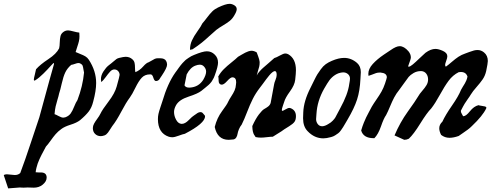

<svg xmlns="http://www.w3.org/2000/svg" viewBox="-108 -744 2619 1023"><path d="M109.4 174.8Q140.6 174.8 140.6 202.1Q140.6 222.7 119.1 240.2Q99.6 255.9 72.3 255.9Q67.4 255.9 56.2 255.4Q44.9 254.9 39.1 254.9Q25.4 254.9 17.6 255.9Q10.7 255.9 5.4 255.4Q0 254.9 -2 254.9Q-11.7 254.9 -64.5 259.8L-87.9 189.5Q-83 184.6 -71.3 184.6Q-65.4 184.6 -51.3 186.5Q-37.1 188.5 -29.3 188.5Q-10.7 188.5 0 177.7Q25.4 110.4 57.1 14.2Q88.9 -82 101.6 -119.1Q170.9 -374 177.7 -395.5Q179.7 -400.4 179.7 -406.2Q179.7 -408.2 178.7 -408.2Q175.8 -408.2 161.1 -391.6Q146.5 -375 123.5 -352.1Q100.6 -329.1 80.1 -316.4Q76.2 -314.5 75.2 -314.5Q72.3 -314.5 72.3 -320.3Q72.3 -326.2 77.6 -346.7Q83 -367.2 84 -375Q106.4 -400.4 149.4 -428.7Q192.4 -457 207 -486.3Q210 -498 210.4 -518.1Q210.9 -538.1 214.4 -551.8Q217.8 -565.4 230.5 -574.2Q241.2 -582 254.9 -582Q263.7 -582 283.2 -576.7Q302.7 -571.3 314.5 -570.3Q315.4 -563.5 315.4 -550.8Q315.4 -537.1 312.5 -524.4Q309.6 -511.7 303.2 -493.2Q296.9 -474.6 294.9 -466.8Q304.7 -461.9 320.3 -456.1Q335.9 -450.2 346.7 -443.8Q357.4 -437.5 365.2 -425.8Q404.3 -366.2 404.3 -301.8Q404.3 -260.7 388.7 -203.1Q380.9 -170.9 364.7 -149.9Q348.6 -128.9 318.4 -103.5Q300.8 -89.8 268.1 -79.6Q235.4 -69.3 218.8 -56.6Q201.2 -43.9 188.5 -29.3Q175.8 -14.6 162.1 4.9Q148.4 24.4 136.7 37.1Q133.8 43 125 59.1Q116.2 75.2 112.8 82Q109.4 88.9 102.5 103.5Q95.7 118.2 92.8 127.4Q89.8 136.7 86.4 149.4Q83 162.1 82 173.8Q86.9 174.8 97.7 174.8ZM271.5 -398.4Q251 -380.9 240.2 -358.9Q229.5 -336.9 221.2 -299.8Q212.9 -262.7 207 -246.1Q204.1 -231.4 198.2 -212.9Q192.4 -194.3 188.5 -177.2Q184.6 -160.2 182.6 -135.7Q189.5 -133.8 204.6 -125.5Q219.7 -117.2 229.5 -117.2Q232.4 -117.2 240.2 -119.1Q258.8 -126 268.6 -139.6Q278.3 -153.3 287.1 -175.8Q295.9 -198.2 304.7 -210.9Q333 -285.2 339.8 -357.4Q337.9 -364.3 336.4 -375Q335 -385.7 332.5 -393.1Q330.1 -400.4 322.3 -404.3Q317.4 -408.2 309.6 -408.2Q303.7 -408.2 291.5 -403.8Q279.3 -399.4 271.5 -398.4Z M529.3 -344.7Q529.3 -356.4 521.5 -365.2Q513.7 -374 501 -374Q489.3 -374 478.5 -362.3Q467.8 -350.6 455.1 -333Q442.4 -315.4 431.6 -306.6Q429.7 -316.4 429.7 -321.3Q429.7 -342.8 443.4 -363.8Q457 -384.8 470.7 -395.5L484.4 -406.2Q490.2 -410.2 498 -417.5Q505.9 -424.8 512.2 -429.2Q518.6 -433.6 527.3 -435.5Q550.8 -441.4 561.5 -441.4Q583 -441.4 597.7 -427.7Q606.4 -419.9 608.9 -409.2Q611.3 -398.4 611.3 -383.3Q611.3 -368.2 613.3 -359.4Q636.7 -369.1 654.3 -389.2Q671.9 -409.2 683.6 -412.1Q690.4 -415 699.7 -420.9Q709 -426.8 716.3 -430.2Q723.6 -433.6 732.4 -433.6H745.1Q769.5 -433.6 777.3 -418.9Q782.2 -410.2 782.2 -399.4Q782.2 -382.8 753.9 -340.8Q752 -338.9 747.6 -331.5Q743.2 -324.2 741.2 -321.3Q739.3 -318.4 734.4 -315.4Q729.5 -312.5 724.6 -312.5H721.7Q713.9 -313.5 709 -330.1Q704.1 -346.7 695.3 -347.7H691.4Q664.1 -347.7 647.5 -330.1Q630.9 -312.5 613.3 -276.4Q595.7 -240.2 584 -224.6Q563.5 -197.3 538.1 -148.9Q512.7 -100.6 490.2 -72.3Q486.3 -67.4 476.6 -51.3Q466.8 -35.2 458.5 -28.3Q450.2 -21.5 437.5 -19.5Q435.5 -19.5 432.6 -19Q429.7 -18.6 428.7 -18.6Q411.1 -18.6 398.9 -30.3Q386.7 -42 386.7 -61.5Q386.7 -73.2 393.1 -85Q399.4 -96.7 410.6 -111.8Q421.9 -127 426.8 -137.7Q437.5 -160.2 470.7 -203.6Q503.9 -247.1 513.7 -283.2Q529.3 -338.9 529.3 -344.7Z M1115.2 -723.6Q1127.9 -723.6 1140.6 -715.8Q1153.3 -708 1153.3 -695.3Q1153.3 -683.6 1141.6 -664.1Q1130.9 -644.5 1116.2 -632.8Q1101.6 -621.1 1080.1 -608.4Q1058.6 -595.7 1044.9 -585Q1027.3 -570.3 1006.8 -551.3Q986.3 -532.2 966.3 -516.1Q946.3 -500 918 -481.4L904.3 -478.5Q904.3 -505.9 914.6 -528.3Q924.8 -550.8 943.8 -577.1Q962.9 -603.5 970.7 -620.1Q981.4 -631.8 995.6 -650.9Q1009.8 -669.9 1022.5 -682.6Q1035.2 -695.3 1053.7 -704.1Q1094.7 -723.6 1115.2 -723.6ZM819.3 -147.5Q819.3 -126 830.6 -105.5Q841.8 -85 859.4 -84H860.4Q877.9 -84 897.5 -104Q917 -124 925.8 -128.9Q929.7 -130.9 936.5 -136.2Q943.4 -141.6 948.7 -144Q954.1 -146.5 960 -146.5H962.9Q967.8 -145.5 971.2 -142.6Q974.6 -139.6 978 -134.8Q981.4 -129.9 984.4 -127V-124Q984.4 -86.9 877 -31.2Q866.2 -29.3 844.2 -21Q822.3 -12.7 809.6 -12.7Q800.8 -12.7 791 -15.6Q733.4 -35.2 733.4 -109.4Q733.4 -124 736.3 -137.2Q739.3 -150.4 746.6 -172.4Q753.9 -194.3 756.8 -203.1Q785.2 -299.8 826.2 -357.4Q828.1 -359.4 835.9 -370.6Q843.8 -381.8 845.7 -384.3Q847.7 -386.7 854.5 -396Q861.3 -405.3 864.3 -407.7Q867.2 -410.2 874 -417.5Q880.9 -424.8 885.3 -427.7Q889.6 -430.7 896.5 -435.5Q903.3 -440.4 910.6 -444.3Q918 -448.2 925.8 -451.2Q972.7 -470.7 994.1 -470.7Q1018.6 -470.7 1036.1 -453.1Q1053.7 -436.5 1053.7 -410.2Q1053.7 -389.6 1036.1 -341.8Q1034.2 -335 1031.2 -329.6Q1028.3 -324.2 1024.9 -318.4Q1021.5 -312.5 1019 -308.6Q1016.6 -304.7 1011.2 -299.3Q1005.9 -293.9 1003.4 -291.5Q1001 -289.1 994.1 -283.7Q987.3 -278.3 985.4 -276.4Q983.4 -274.4 975.1 -268.1Q966.8 -261.7 964.8 -259.8Q946.3 -245.1 896.5 -229Q846.7 -212.9 830.1 -183.6Q819.3 -164.1 819.3 -147.5ZM990.2 -362.3Q990.2 -376 980.5 -387.7Q970.7 -399.4 957 -399.4Q946.3 -399.4 933.6 -394.5Q906.2 -384.8 886.7 -347.7Q876 -293 875 -289.1Q881.8 -277.3 898.4 -277.3H904.3Q950.2 -280.3 974.6 -318.4Q990.2 -344.7 990.2 -362.3Z M1366.2 -344.7Q1366.2 -365.2 1356.4 -365.2Q1351.6 -365.2 1343.8 -359.4Q1335.9 -353.5 1326.7 -342.3Q1317.4 -331.1 1310.1 -321.3Q1302.7 -311.5 1292.5 -297.4Q1282.2 -283.2 1277.3 -277.3Q1253.9 -247.1 1238.8 -216.8Q1223.6 -186.5 1208.5 -147Q1193.4 -107.4 1179.7 -80.1Q1170.9 -69.3 1165 -55.2Q1159.2 -41 1157.7 -30.8Q1156.2 -20.5 1150.9 -11.7Q1145.5 -2.9 1135.7 -1Q1118.2 1 1110.4 1Q1050.8 1 1036.1 -67.4Q1047.9 -115.2 1075.2 -151.9Q1102.5 -188.5 1107.4 -201.2Q1113.3 -213.9 1124.5 -231Q1135.7 -248 1142.1 -262.7Q1148.4 -277.3 1149.4 -294.9Q1149.4 -296.9 1149.9 -300.8Q1150.4 -304.7 1150.4 -305.7Q1150.4 -332 1129.9 -332Q1120.1 -332 1102.5 -312.5Q1085 -293 1074.2 -293Q1056.6 -293 1056.6 -317.4V-320.3Q1056.6 -331.1 1054.7 -335.9Q1066.4 -357.4 1084 -375Q1101.6 -392.6 1125 -411.1Q1148.4 -429.7 1160.2 -441.4Q1166 -445.3 1179.2 -452.6Q1192.4 -460 1198.7 -463.4Q1205.1 -466.8 1214.8 -470.2Q1224.6 -473.6 1232.4 -473.6Q1245.1 -473.6 1259.8 -464.8Q1260.7 -461.9 1267.6 -443.8Q1274.4 -425.8 1275.4 -414.1V-410.2Q1275.4 -398.4 1272.9 -388.2Q1270.5 -377.9 1266.1 -364.7Q1261.7 -351.6 1259.8 -341.8Q1264.6 -351.6 1274.4 -362.8Q1284.2 -374 1293 -381.8Q1301.8 -389.6 1321.8 -406.7Q1341.8 -423.8 1353.5 -434.6Q1364.3 -437.5 1383.3 -448.2Q1402.3 -459 1412.1 -459Q1419.9 -459 1427.7 -455.1Q1468.8 -431.6 1468.8 -370.1Q1468.8 -353.5 1464.8 -318.4Q1461.9 -291 1437 -256.8Q1412.1 -222.7 1406.2 -201.2Q1405.3 -198.2 1399.4 -181.2Q1393.6 -164.1 1393.6 -158.2Q1393.6 -153.3 1396.5 -153.3Q1398.4 -153.3 1400.4 -154.3Q1406.2 -157.2 1413.1 -161.1Q1419.9 -165 1424.8 -167Q1429.7 -168.9 1433.6 -168.9Q1438.5 -168.9 1444.3 -166Q1468.8 -154.3 1468.8 -125Q1468.8 -105.5 1460.9 -94.7Q1453.1 -84 1432.6 -71.3Q1412.1 -58.6 1406.2 -54.7Q1393.6 -44.9 1373 -32.7Q1352.5 -20.5 1345.7 -15.6Q1335 -15.6 1314.5 -13.2Q1293.9 -10.7 1282.2 -10.7Q1268.6 -10.7 1253.9 -13.7Q1252.9 -15.6 1250 -20Q1247.1 -24.4 1245.6 -26.4Q1244.1 -28.3 1242.2 -33.7Q1240.2 -39.1 1239.3 -43.5Q1238.3 -47.9 1237.3 -55.7Q1236.3 -63.5 1236.3 -72.3Q1253.9 -111.3 1271.5 -134.3Q1289.1 -157.2 1299.8 -163.1Q1310.5 -168.9 1320.3 -176.3Q1330.1 -183.6 1334 -195.3Q1343.8 -250 1352.5 -294.9Q1353.5 -302.7 1359.9 -318.4Q1366.2 -334 1366.2 -344.7Z M1531.2 -44.9Q1506.8 -69.3 1506.8 -114.3Q1506.8 -119.1 1507.3 -128.9Q1507.8 -138.7 1507.8 -144.5Q1509.8 -205.1 1546.9 -277.3Q1551.8 -287.1 1564.5 -313Q1577.1 -338.9 1583 -348.1Q1588.9 -357.4 1601.1 -374.5Q1613.3 -391.6 1627.4 -401.9Q1641.6 -412.1 1660.2 -419.9Q1696.3 -435.5 1725.6 -435.5Q1763.7 -435.5 1794.9 -408.2Q1814.5 -390.6 1814.5 -359.4Q1814.5 -349.6 1812.5 -324.2Q1809.6 -259.8 1794.4 -213.4Q1779.3 -167 1744.1 -107.4Q1741.2 -102.5 1732.4 -87.4Q1723.6 -72.3 1720.2 -66.9Q1716.8 -61.5 1709 -50.3Q1701.2 -39.1 1694.3 -34.2Q1687.5 -29.3 1677.7 -22.9Q1668 -16.6 1656.2 -13.7Q1630.9 -6.8 1615.2 -6.8Q1567.4 -6.8 1531.2 -44.9ZM1576.2 -109.4Q1576.2 -94.7 1585 -83Q1593.8 -71.3 1608.4 -71.3Q1623 -71.3 1642.6 -84Q1655.3 -90.8 1665 -101.1Q1674.8 -111.3 1678.7 -118.2Q1682.6 -125 1691.4 -142.1Q1700.2 -159.2 1704.1 -166Q1746.1 -242.2 1752.9 -296.9Q1756.8 -316.4 1756.8 -325.2Q1756.8 -339.8 1746.1 -349.1Q1735.4 -358.4 1720.7 -358.4Q1710 -358.4 1695.3 -353.5Q1659.2 -339.8 1634.8 -297.9Q1632.8 -294.9 1619.1 -271.5Q1582 -206.1 1578.1 -136.7Q1578.1 -131.8 1577.1 -122.6Q1576.2 -113.3 1576.2 -109.4Z M2172.9 -320.3Q2172.9 -338.9 2163.1 -351.6Q2153.3 -364.3 2136.7 -365.2H2133.8Q2113.3 -365.2 2095.7 -355Q2078.1 -344.7 2069.3 -334Q2060.5 -323.2 2043.9 -299.3Q2027.3 -275.4 2019.5 -265.6Q2002.9 -245.1 1992.2 -224.6Q1981.4 -204.1 1970.2 -176.8Q1959 -149.4 1949.2 -130.9Q1936.5 -113.3 1921.9 -70.8Q1907.2 -28.3 1886.7 -7.8H1882.8Q1828.1 -7.8 1816.4 -48.8Q1823.2 -72.3 1830.6 -90.3Q1837.9 -108.4 1842.8 -118.2Q1847.7 -127.9 1856.9 -145.5Q1866.2 -163.1 1873 -175.8Q1882.8 -192.4 1898.4 -214.8Q1914.1 -237.3 1924.8 -256.3Q1935.5 -275.4 1943.4 -298.8Q1953.1 -328.1 1953.1 -332Q1953.1 -354.5 1919.9 -357.4H1915Q1904.3 -357.4 1895.5 -354.5Q1886.7 -351.6 1875 -346.7Q1863.3 -341.8 1855.5 -339.8Q1854.5 -343.8 1854.5 -350.6Q1854.5 -377 1877.9 -402.8Q1901.4 -428.7 1937.5 -453.1L1972.7 -476.6Q2002.9 -498 2021.5 -498Q2044.9 -498 2068.4 -470.7Q2081.1 -455.1 2081.1 -437.5Q2081.1 -429.7 2066.4 -390.6Q2068.4 -388.7 2070.3 -388.7Q2077.1 -388.7 2091.8 -400.9Q2106.4 -413.1 2127 -433.1Q2147.5 -453.1 2159.2 -462.9Q2187.5 -483.4 2211.9 -483.4Q2228.5 -483.4 2252 -472.7Q2275.4 -461.9 2275.4 -444.3Q2275.4 -435.5 2269.5 -419.9Q2263.7 -404.3 2263.7 -398.4Q2263.7 -391.6 2267.6 -388.7Q2281.2 -398.4 2299.8 -414.6Q2318.4 -430.7 2334.5 -441.4Q2350.6 -452.1 2371.1 -459Q2376 -460.9 2392.1 -466.8Q2408.2 -472.7 2417.5 -475.1Q2426.8 -477.5 2436.5 -477.5Q2455.1 -477.5 2470.7 -464.8Q2491.2 -448.2 2491.2 -418.9Q2491.2 -407.2 2482.4 -365.2Q2476.6 -339.8 2463.4 -320.8Q2450.2 -301.8 2430.7 -279.8Q2411.1 -257.8 2400.4 -240.2Q2393.6 -228.5 2384.8 -216.8Q2376 -205.1 2367.7 -191.4Q2359.4 -177.7 2347.7 -154.3V-152.3Q2347.7 -147.5 2349.6 -143.1Q2351.6 -138.7 2354.5 -133.8Q2357.4 -128.9 2359.4 -125H2361.3Q2375 -125 2396 -151.4Q2417 -177.7 2441.4 -183.6Q2446.3 -181.6 2457.5 -180.2Q2468.8 -178.7 2476.1 -176.8Q2483.4 -174.8 2483.4 -169.9Q2483.4 -168 2482.4 -166Q2463.9 -127 2406.2 -72.3Q2395.5 -61.5 2384.8 -53.7Q2374 -45.9 2359.9 -36.1Q2345.7 -26.4 2335.9 -19.5Q2308.6 -9.8 2287.1 -9.8Q2261.7 -9.8 2242.2 -25.4Q2232.4 -44.9 2232.4 -60.5Q2232.4 -80.1 2249 -95.7Q2265.6 -131.8 2300.3 -181.6Q2335 -231.4 2348.6 -265.6Q2350.6 -269.5 2357.9 -281.7Q2365.2 -293.9 2368.7 -299.3Q2372.1 -304.7 2376.5 -314.9Q2380.9 -325.2 2382.8 -335.9Q2375 -360.4 2347.7 -360.4Q2339.8 -360.4 2335.9 -359.4Q2304.7 -343.8 2282.2 -313.5Q2259.8 -283.2 2235.4 -238.3Q2210.9 -193.4 2189.5 -166Q2167 -143.6 2131.3 -85.9Q2095.7 -28.3 2070.3 -4.9Q2058.6 1 2045.9 1L1994.1 -22.5Q2023.4 -91.8 2064.9 -149.4Q2106.4 -207 2120.1 -230.5Q2127 -243.2 2141.6 -259.8Q2156.2 -276.4 2164.6 -290.5Q2172.9 -304.7 2172.9 -320.3Z"/></svg>

Font: Essays1743
Style: Italic
Weight: 500
Italic angle: -10°
Designer: Based on the typeface in a 1743 English translation of the essays of Montaigne.  PostScript/TrueType font designed by Jo
Version: Version 002.100